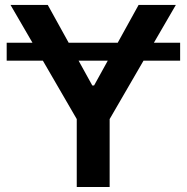

<svg xmlns="http://www.w3.org/2000/svg" viewBox="-20 -747 746 767"><path d="M109.7 -576.3 22 -727.3H170.8L254.3 -576.3H450.3L533.7 -727.3H682.5L594.8 -576.3H699.6V-504.6H553.3L418 -271.3V0H286.6V-271.3L151.3 -504.6H6.7V-576.3ZM294 -504.6 348.7 -405.5H355.8L410.5 -504.6Z"/></svg>

Font: Inter P Semi Bold
Style: Regular
Weight: 600
Designer: Rasmus Andersson
Foundry: rsms
Version: Version 3.018;git-588b23468